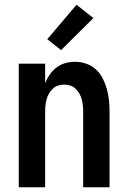

<svg xmlns="http://www.w3.org/2000/svg" viewBox="-20 -788 540 808"><path d="M59 0V-520H170V-438Q178 -458 190 -475Q202 -492 218.5 -504.5Q235 -517 255 -522.5Q275 -528 296 -528Q320 -528 343 -520Q366 -512 383.5 -496Q401 -480 412 -458.5Q423 -437 429.5 -414Q436 -391 438.5 -367.5Q441 -344 441 -320V0H330V-320Q330 -333 328.5 -346Q327 -359 323.5 -371.5Q320 -384 313.5 -395Q307 -406 297.5 -415Q288 -424 275.5 -428Q263 -432 250 -432Q237 -432 224.5 -428Q212 -424 202.5 -415Q193 -406 186.5 -395Q180 -384 176.5 -371.5Q173 -359 171.5 -346Q170 -333 170 -320V0ZM237 -577 179 -623 302 -768 373 -712Z"/></svg>

Font: Iosevka Curly
Style: Bold
Weight: 700
Monospace: yes
Designer: Belleve Invis
Foundry: Belleve Invis
Version: Version 22.1.2; ttfautohint (v1.8.4)